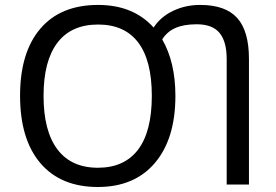

<svg xmlns="http://www.w3.org/2000/svg" viewBox="-20 -745 1115 775"><path d="M155.8 -357.9Q155.8 -216.3 211.7 -142.1Q267.6 -67.9 375 -67.9Q481.9 -67.9 537.4 -141.1Q592.8 -214.4 592.8 -357.9Q592.8 -501 537.8 -573.5Q482.9 -646 376 -646Q267.6 -646 211.7 -572.5Q155.8 -499 155.8 -357.9ZM688 -357.9Q688 -185.1 605.5 -87.6Q522.9 9.8 375 9.8Q225.1 9.8 143.1 -86.4Q61 -182.6 61 -358.9Q61 -533.2 142.8 -629.2Q224.6 -725.1 376 -725.1Q518.1 -725.1 600.1 -633.8Q627.9 -676.8 678 -700.9Q728 -725.1 788.1 -725.1Q890.1 -725.1 937.5 -672.4Q984.9 -619.6 984.9 -506.8V0H895V-506.8Q895 -577.1 866.2 -612.1Q837.4 -647 773.9 -647Q721.2 -647 687.5 -631.8Q653.8 -616.7 634.8 -585.9Q688 -493.7 688 -357.9Z"/></svg>

Font: NotoSans
Style: Regular
Weight: 400
Designer: Monotype Design team
Foundry: Monotype Imaging Inc.
Version: Version 1.04; ttfautohint (v1.4.1)